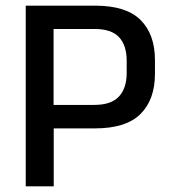

<svg xmlns="http://www.w3.org/2000/svg" viewBox="-20 -659 607 679"><path d="M137 -205V-288H313.5Q373.5 -288 400.8 -317.8Q428 -347.5 428 -400.5V-444Q428 -498.5 401 -527.5Q374 -556.5 314.5 -556.5H136.5V-639H316.5Q426.5 -639 477.2 -588.2Q528 -537.5 528 -446.5V-398Q528 -307 477 -256Q426 -205 316 -205ZM71 0V-639H169.5V-263.5L170 -218.5V0Z"/></svg>

Font: Anek Gujarati Medium Medium
Style: Regular
Weight: 500
Version: Version 1.003